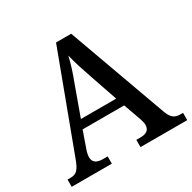

<svg xmlns="http://www.w3.org/2000/svg" viewBox="-158 -873 1033 1032"><g transform="rotate(-30 359.0 -357.0)"><path d="M1 0H250V-45H221C183 -45 161 -59 161 -91C161 -104 165 -122 171 -138L206 -238H464L503 -129C507 -115 511 -103 511 -91C511 -59 490 -45 455 -45H428V0H718V-45H704C667 -45 648 -57 631 -103L410 -714H316L95 -122C72 -59 56 -45 18 -45H1ZM226 -291 291 -471C313 -528 327 -573 338 -620C349 -572 367 -518 386 -463L445 -291Z"/></g></svg>

Font: Noto Serif Thai Medium
Style: Regular
Weight: 500
Designer: Monotype Design Team
Foundry: Monotype Imaging Inc.
Version: Version 1.901;PS 001.901;hotconv 1.0.88;makeotf.lib2.5.64775